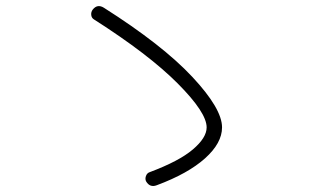

<svg xmlns="http://www.w3.org/2000/svg" viewBox="-20 -680 1040 632"><path d="M289.1 -616.2Q281.2 -621.1 280.3 -630.9Q279.3 -640.6 285.2 -648.4Q300.8 -668 322.3 -654.3Q514.6 -532.2 612.8 -427.2Q710.9 -322.3 710.9 -260.7Q710.9 -209 654.8 -158.7Q598.6 -108.4 496.1 -70.3Q473.6 -61.5 460.9 -83Q457 -90.8 460.4 -100.6Q463.9 -110.4 472.7 -113.3Q569.3 -149.4 614.7 -188Q660.2 -226.6 660.2 -260.7Q660.2 -309.6 564.9 -405.3Q469.7 -501 289.1 -616.2Z"/></svg>

Font: Rounded-X Mgen+ 2m light
Style: Regular
Weight: 200
Designer: [Source Han Sans]
Ryoko NISHIZUKA  (kana & ideographs); Paul D. Hunt (Latin, Greek & Cyrillic); Wenlong ZHANG  (bopomofo
Version: Version 1.059.20150602